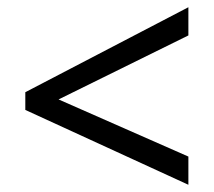

<svg xmlns="http://www.w3.org/2000/svg" viewBox="-20 -588 591 531"><path d="M50 -284V-333L501 -568V-490L142 -313L501 -155V-77Z"/></svg>

Font: hingu115
Style: Book
Weight: 400
Designer: Jelle Bosma - Monotype Design Team
Foundry: Monotype Imaging Inc.
Version: Version 2.003